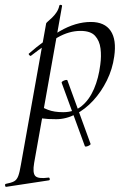

<svg xmlns="http://www.w3.org/2000/svg" viewBox="-83 -482 509 778"><path d="M167 -146.2Q166 -150 171.2 -153.1Q176.4 -156.2 182.8 -157.7Q189.2 -159.2 190.2 -156.2L284 101Q285.2 103 279.8 106.5Q274.4 110 268.2 111.5Q262 113 260.8 110ZM-57.4 275Q-61.2 276 -62.3 270Q-63.4 264 -59.4 263Q-37 258.8 -25.9 252.7Q-14.8 246.6 -9 231.1Q-3.2 215.6 1.8 185L103.8 -386Q103.8 -389 111 -395.1Q118.2 -401.2 127.9 -410.4Q137.6 -419.6 145.9 -431.9Q154.2 -444.2 157.4 -459.2Q158.6 -463.2 164 -462.2Q169.4 -461.2 168.4 -457.2L55.4 178Q48.4 218.6 59.9 231Q71.4 243.4 112.8 237.8Q116.8 236.2 118.4 242Q120 247.8 115 248.8ZM145 1Q108 1 89.5 -2Q71 -5 57 -8L67 -60.4Q86.4 -46.8 111.4 -37.1Q136.4 -27.4 173.2 -27.4Q217.6 -27.4 248.2 -52.5Q278.8 -77.6 297.7 -121.4Q316.6 -165.2 323.4 -220Q328.2 -254.4 324.3 -285.6Q320.4 -316.8 302.3 -336.8Q284.2 -356.8 243.2 -356.8Q196.8 -356.8 150.2 -330.1Q103.6 -303.4 42.4 -256Q39.2 -254.4 35.3 -259Q31.4 -263.6 34.6 -265.2Q94.6 -318.2 159.1 -355.6Q223.6 -393 285 -393Q341 -393 365.4 -357Q389.8 -321 379.8 -253Q372.8 -202 350.1 -156Q327.4 -110 294.7 -74.5Q262 -39 223.2 -19Q184.4 1 145 1Z"/></svg>

Font: Cormorant Garamond Light
Style: Italic
Weight: 300
Italic angle: -10°
Designer: Christian Thalmann (Catharsis Fonts)
Foundry: Catharsis Fonts
Version: Version 4.001